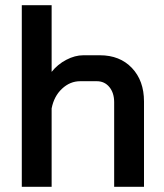

<svg xmlns="http://www.w3.org/2000/svg" viewBox="-20 -720 633 740"><path d="M64 -700H179V-443Q202 -472 235.5 -489.5Q269 -507 301 -507H365Q442 -507 488.5 -458Q535 -409 535 -329V0H420V-326Q420 -362 401.5 -384.5Q383 -407 353 -407H289Q250 -407 219 -378Q188 -349 179 -302V0H64Z"/></svg>

Font: Bai Jamjuree SemiBold
Style: Regular
Weight: 600
Version: Version 1.000; ttfautohint (v1.6)